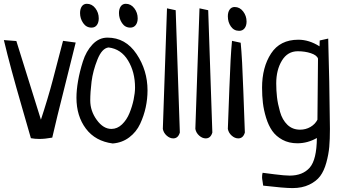

<svg xmlns="http://www.w3.org/2000/svg" viewBox="-20 -713 1765 992"><path d="M305.7 -502 371.1 -493.2Q352.5 -416 312.5 -258.3Q272.5 -100.6 250 -2Q211.9 4.9 183.6 4.9Q160.2 4.9 139.6 1Q125 -49.8 93.3 -159.7Q61.5 -269.5 39.6 -350.6Q17.6 -431.6 0 -505.9L64.5 -501L191.4 -94.7Q207 -141.6 224.6 -200.2Q242.2 -258.8 252.9 -300.3Q263.7 -341.8 281.2 -408.7Q298.8 -475.6 305.7 -502Z M375 -208Q375 -247.1 383.3 -294.9Q391.6 -342.8 408.2 -395.5Q424.8 -448.2 458 -483.4Q491.2 -518.6 535.2 -518.6Q628.9 -518.6 685.5 -434.1Q742.2 -349.6 742.2 -246.1Q742.2 -202.1 732.9 -158.7Q723.6 -115.2 704.1 -73.2Q684.6 -31.2 647.9 -3.4Q611.3 24.4 562.5 28.3Q472.7 16.6 423.8 -48.3Q375 -113.3 375 -208ZM541 -467.8Q506.8 -463.9 483.4 -405.3Q460 -346.7 453.1 -291.5Q446.3 -236.3 446.3 -194.3Q446.3 -139.6 480 -93.3Q513.7 -46.9 555.7 -46.9Q585.9 -46.9 610.4 -70.3Q634.8 -93.8 648.9 -128.4Q663.1 -163.1 670.4 -198.2Q677.7 -233.4 677.7 -260.7Q677.7 -340.8 641.6 -400.4Q605.5 -460 541 -467.8ZM428.7 -693.4Q455.1 -693.4 472.7 -670.4Q490.2 -647.5 490.2 -618.2Q490.2 -596.7 480.5 -583.5Q470.7 -570.3 453.1 -570.3Q425.8 -570.3 409.7 -593.8Q393.6 -617.2 393.6 -645.5Q393.6 -667 402.8 -680.2Q412.1 -693.4 428.7 -693.4ZM629.9 -693.4Q656.2 -693.4 673.8 -670.4Q691.4 -647.5 691.4 -618.2Q691.4 -596.7 681.2 -583.5Q670.9 -570.3 653.3 -570.3Q626 -570.3 610.4 -593.8Q594.7 -617.2 594.7 -645.5Q594.7 -667 604 -680.2Q613.3 -693.4 629.9 -693.4Z M842.8 -669.9 887.7 -660.2 909.2 -28.3Q900.4 2 875 2Q857.4 2 841.3 -12.2Q825.2 -26.4 821.3 -46.9Z M1010.7 -669.9 1055.7 -660.2 1077.1 -28.3Q1068.4 2 1043 2Q1025.4 2 1009.3 -12.2Q993.2 -26.4 989.3 -46.9Z M1178.7 -502 1223.6 -492.2Q1231.4 -412.1 1237.3 -240.7Q1243.2 -69.3 1245.1 -28.3Q1236.3 2 1210.9 2Q1193.4 2 1177.2 -12.2Q1161.1 -26.4 1157.2 -46.9Q1159.2 -86.9 1165 -255.4Q1170.9 -423.8 1178.7 -502ZM1192.4 -676.8Q1218.8 -676.8 1236.3 -653.8Q1253.9 -630.9 1253.9 -601.6Q1253.9 -580.1 1243.7 -566.9Q1233.4 -553.7 1215.8 -553.7Q1188.5 -553.7 1172.9 -576.2Q1157.2 -598.6 1157.2 -628.9Q1157.2 -650.4 1166.5 -663.6Q1175.8 -676.8 1192.4 -676.8Z M1631.8 -503.9 1675.8 -513.7Q1675.8 -484.4 1676.8 -467.8Q1682.6 -253.9 1682.6 -189.5Q1682.6 -167 1683.6 -119.1Q1684.6 -71.3 1684.6 -46.9Q1684.6 6.8 1681.2 45.9Q1677.7 85 1666 127.4Q1654.3 169.9 1634.3 196.8Q1614.3 223.6 1577.6 241.2Q1541 258.8 1491.2 258.8Q1448.2 258.8 1339.8 246.1Q1338.9 235.4 1336.4 222.7Q1334 210 1334 203.1Q1334 188.5 1336.9 179.7Q1344.7 180.7 1397.9 187.5Q1451.2 194.3 1476.6 194.3Q1543.9 194.3 1580.1 153.3Q1616.2 112.3 1617.2 0Q1569.3 27.3 1516.6 27.3Q1472.7 27.3 1439.5 9.3Q1406.2 -8.8 1386.7 -36.6Q1367.2 -64.5 1355 -104Q1342.8 -143.6 1338.4 -180.7Q1334 -217.8 1334 -259.8Q1334 -365.2 1380.4 -436.5Q1426.8 -507.8 1521.5 -507.8Q1577.1 -507.8 1630.9 -473.6Q1631.8 -483.4 1631.8 -503.9ZM1620.1 -94.7 1623 -410.2Q1617.2 -427.7 1586.4 -438Q1555.7 -448.2 1518.6 -448.2Q1465.8 -448.2 1436.5 -399.9Q1407.2 -351.6 1407.2 -282.2Q1407.2 -246.1 1411.1 -211.4Q1415 -176.8 1426.8 -135.3Q1438.5 -93.8 1464.8 -68.4Q1491.2 -43 1530.3 -43Q1559.6 -43 1584 -57.1Q1608.4 -71.3 1620.1 -94.7Z"/></svg>

Font: Neucha
Style: Regular
Weight: 400
Designer: Jovanny Lemonad
Foundry: Jovanny Lemonad
Version: Version 001.001